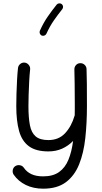

<svg xmlns="http://www.w3.org/2000/svg" viewBox="-20 -888 615 1157"><path d="M128.9 -510.7Q143.6 -508.8 153.3 -496.8Q163.1 -484.9 161.6 -470.2Q158.2 -439.5 156 -398.7Q153.8 -357.9 152.6 -317.9Q151.4 -277.8 151.4 -248.5Q151.4 -179.2 160.2 -133.8Q168.9 -88.4 194.8 -66.2Q220.7 -43.9 271.5 -43.9Q333.5 -43.9 371.8 -84.7Q410.2 -125.5 429.2 -189.9Q429.7 -191.4 430.2 -192.9Q430.7 -210.4 430.7 -229Q430.7 -247.6 430.7 -266.6Q430.7 -327.6 429.9 -381.8Q429.2 -436 428.2 -468.8Q427.7 -484.4 437.7 -495.6Q447.8 -506.8 462.9 -507.3Q478.5 -507.8 489.7 -497.6Q501 -487.3 501.5 -472.2Q502.9 -438 503.4 -383.5Q503.9 -329.1 503.9 -249Q503.9 -146.5 494.1 -56.4Q484.4 33.7 456.8 102.3Q429.2 170.9 377 210Q324.7 249 240.2 249Q181.2 249 135.5 226.6Q89.8 204.1 62.5 164.6Q54.2 151.9 56.9 136.7Q59.6 121.6 71.8 113.3Q84.5 105 99.9 107.7Q115.2 110.4 123.5 122.6Q140.6 147.9 169.2 161.4Q197.8 174.8 240.2 174.8Q299.3 174.8 335.9 148.7Q372.6 122.6 392.3 74.7Q412.1 26.9 420.4 -38.6Q392.1 -9.3 354.7 7.6Q317.4 24.4 271.5 24.4Q196.3 24.4 154.1 -6.8Q111.8 -38.1 95 -98.9Q78.1 -159.7 78.1 -248.5Q78.1 -281.2 79.3 -323Q80.6 -364.7 82.8 -406.2Q85 -447.8 88.4 -478Q90.3 -493.2 102.1 -502.7Q113.8 -512.2 128.9 -510.7ZM352.1 -863.3Q358.9 -857.9 359.9 -848.9Q360.8 -839.8 355.5 -833Q328.1 -798.8 304.2 -764.4Q280.3 -730 259.8 -685.1Q256.3 -677.2 247.8 -673.8Q239.3 -670.4 231 -673.8Q223.1 -677.7 220 -686.3Q216.8 -694.8 220.2 -702.6Q242.2 -751.5 268.1 -788.6Q293.9 -825.7 321.3 -859.9Q326.7 -866.7 335.9 -867.7Q345.2 -868.7 352.1 -863.3Z"/></svg>

Font: Mikhak-DS1-FD Regular
Style: Regular
Weight: 400
Designer: Amin Abedi
Version: Version 3.2